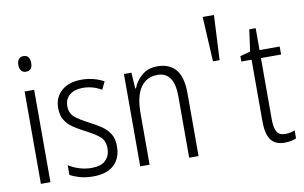

<svg xmlns="http://www.w3.org/2000/svg" viewBox="-79 -926 1724 1089"><g transform="rotate(-10 782.5 -381.5)"><path d="M104 -731Q123 -731 132 -718.5Q141 -706 141 -686Q141 -641 104 -641Q86 -641 76.5 -653Q67 -665 67 -686Q67 -706 76 -718.5Q85 -731 104 -731ZM131 -532V0H76V-532Z M538 -136Q538 -67 496.5 -28.5Q455 10 377 10Q334 10 300.5 0.5Q267 -9 244 -22V-78Q270 -61 304.5 -50Q339 -39 376 -39Q430 -39 456.5 -64.5Q483 -90 483 -134Q483 -177 457 -200Q431 -223 378 -250Q340 -269 310.5 -289Q281 -309 264 -336.5Q247 -364 247 -407Q247 -467 289 -504.5Q331 -542 405 -542Q441 -542 473.5 -533.5Q506 -525 533 -510L511 -465Q489 -479 461 -487Q433 -495 404 -495Q356 -495 328 -472Q300 -449 300 -408Q300 -367 326.5 -344.5Q353 -322 407 -294Q445 -275 474 -255Q503 -235 520.5 -207Q538 -179 538 -136Z M842 -542Q911 -542 947.5 -498.5Q984 -455 984 -363V0H930V-353Q930 -425 905.5 -459.5Q881 -494 834 -494Q771 -494 736.5 -444.5Q702 -395 702 -294V0H648V-532H691L697 -440H701Q717 -482 752.5 -512Q788 -542 842 -542Z M1158 -515 1144 -773H1209L1196 -515Z M1491 -38Q1506 -38 1520.5 -41Q1535 -44 1546 -49V-3Q1533 3 1516 6.5Q1499 10 1479 10Q1424 10 1399.5 -24.5Q1375 -59 1375 -130V-486H1316V-517L1375 -533L1392 -658H1429V-532H1545V-486H1429V-133Q1429 -85 1442.5 -61.5Q1456 -38 1491 -38Z"/></g></svg>

Font: Noto Sans Telugu Condensed Light
Style: Regular
Weight: 300
Width: 3
Designer: Jelle Bosma - Monotype Design Team
Foundry: Monotype Imaging Inc.
Version: Version 2.005; ttfautohint (v1.8.4.7-5d5b)